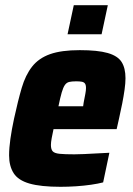

<svg xmlns="http://www.w3.org/2000/svg" viewBox="-20 -711 510 739"><path d="M213 8Q137 8 93.5 -4.5Q50 -17 32.5 -44.5Q15 -72 15 -113Q15 -141 20 -176.5Q25 -212 34 -254Q49 -323 63.5 -372.5Q78 -422 103.5 -454.5Q129 -487 172.5 -502.5Q216 -518 287 -518Q356 -518 394.5 -507Q433 -496 448 -472.5Q463 -449 463 -410Q463 -391 459.5 -366Q456 -341 450.5 -313Q445 -285 438 -254L429 -214H186Q182 -196 179 -179.5Q176 -163 176 -153Q176 -136 183 -128.5Q190 -121 209.5 -119Q229 -117 266 -117Q281 -117 303.5 -118Q326 -119 352 -120.5Q378 -122 401 -123L377 -9Q358 -4 330.5 0Q303 4 272.5 6Q242 8 213 8ZM205 -302H300L302 -316Q306 -337 308.5 -350Q311 -363 311 -372Q311 -384 307 -389.5Q303 -395 294.5 -396.5Q286 -398 273 -398Q256 -398 246 -395.5Q236 -393 229.5 -383.5Q223 -374 217.5 -355Q212 -336 205 -302ZM240 -579 264 -691H395L371 -579Z"/></svg>

Font: Saira SemiCondensed ExtraBold
Style: Italic
Weight: 800
Width: 4
Italic angle: -12°
Designer: Hector Gatti with collaboration of the Omnibus-Type team
Foundry: Omnibus-Type
Version: Version 1.101